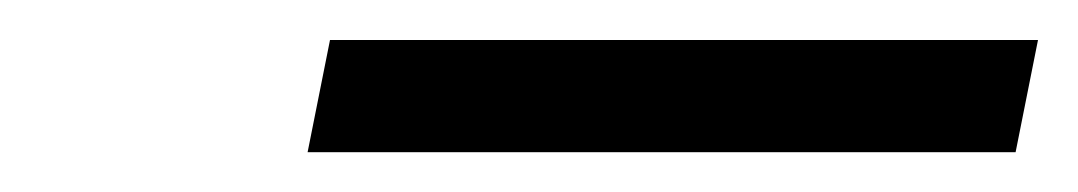

<svg xmlns="http://www.w3.org/2000/svg" viewBox="-20 -832 539 96"><path d="M145 -812H499L487.8 -755.9H133.8Z"/></svg>

Font: Reddit Sans Chocolate
Style: Italic
Weight: 400
Italic angle: -11.25°
Designer: Stephen Hutchings
Version: Version 1.013